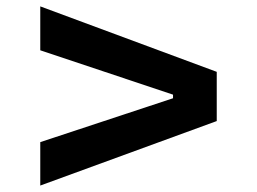

<svg xmlns="http://www.w3.org/2000/svg" viewBox="-20 -659 797 596"><path d="M105 -83V-217.8L517.1 -354V-365.2L105 -502.9V-639.2L652.8 -436V-283.2Z"/></svg>

Font: Lumene Sans Expanded
Style: Bold
Weight: 600
Width: 7
Designer: Deni Anggara
Version: Version 1.003;Glyphs 3.1.2 (3151)